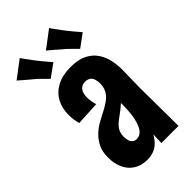

<svg xmlns="http://www.w3.org/2000/svg" viewBox="-244 -782 856 856"><g transform="rotate(-45 184.5 -354.0)"><path d="M242 0 245 -91 237 -381Q236 -411 225 -422.5Q214 -434 195 -434Q174 -434 162.5 -419.5Q151 -405 151 -379Q151 -367 153 -354.5Q155 -342 159 -328L46 -322Q42 -337 40 -352Q38 -367 38 -381Q38 -424 56 -456.5Q74 -489 109 -507.5Q144 -526 195 -526Q243 -526 273.5 -510.5Q304 -495 321.5 -468.5Q339 -442 345 -410Q351 -378 350 -345L348 -247L350 0ZM146 9Q108 9 81.5 -8Q55 -25 41.5 -54.5Q28 -84 28 -122Q28 -159 40.5 -184.5Q53 -210 73 -229Q93 -248 118 -261.5Q143 -275 168 -288Q184 -297 197 -306Q210 -315 219 -326.5Q228 -338 232.5 -351.5Q237 -365 237 -381L288 -352Q284 -317 270 -292.5Q256 -268 237.5 -251Q219 -234 200 -221Q183 -209 170 -197.5Q157 -186 150 -172Q143 -158 143 -138Q143 -124 146.5 -113Q150 -102 158 -96Q166 -90 177 -90Q197 -90 211 -106.5Q225 -123 233 -159.5Q241 -196 241 -255L283 -307Q283 -238 277 -180.5Q271 -123 256 -80.5Q241 -38 214 -14.5Q187 9 146 9ZM283 -553Q284 -552 274 -561.5Q264 -571 251 -584.5Q238 -598 226 -607Q215 -617 201.5 -628.5Q188 -640 178.5 -648Q169 -656 169 -655L251 -717Q250 -717 256.5 -707.5Q263 -698 273.5 -684.5Q284 -671 293 -658Q305 -643 317 -628.5Q329 -614 337 -605Q345 -596 343 -597ZM95 -551Q97 -550 87 -559.5Q77 -569 64 -582.5Q51 -596 39 -605Q27 -615 13.5 -626.5Q0 -638 -9 -646Q-18 -654 -18 -653L64 -715Q63 -715 69.5 -705.5Q76 -696 86.5 -682.5Q97 -669 106 -656Q118 -641 130 -626.5Q142 -612 150 -603Q158 -594 156 -595Z"/></g></svg>

Font: Truculenta ExtraBold
Style: Regular
Weight: 800
Version: Version 1.002